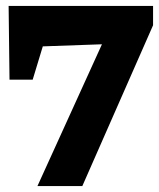

<svg xmlns="http://www.w3.org/2000/svg" viewBox="-20 -626 535 646"><path d="M12 -358 9 -606H495V-541L257 0H106L323 -477L124 -470L90 -358Z"/></svg>

Font: Piazzolla SC ExtraBold
Style: Regular
Weight: 800
Designer: Juan Pablo del Peral
Foundry: Huerta Tipografica
Version: Version 1.330